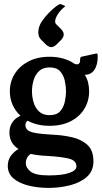

<svg xmlns="http://www.w3.org/2000/svg" viewBox="-20 -728 499 937"><path d="M445 -466Q449 -467 452 -467Q457 -467 457 -454Q457 -411 440.5 -387Q424 -363 394 -363Q415 -329 415 -282Q415 -236 392 -197.5Q369 -159 325.5 -136.5Q282 -114 222 -114Q160 -114 115 -139Q104 -131 104 -117Q104 -104 113.5 -94.5Q123 -85 150.5 -79.5Q178 -74 232 -71Q284 -69 330.5 -58.5Q377 -48 406.5 -21Q436 6 436 59Q436 107 403.5 135.5Q371 164 320.5 176.5Q270 189 217 189Q164 189 118.5 177.5Q73 166 45.5 142.5Q18 119 18 82Q18 53 33 32.5Q48 12 70 -1Q26 -29 26 -81Q26 -111 41 -132Q56 -153 80 -163Q55 -186 41.5 -216.5Q28 -247 28 -282Q28 -329 51.5 -367Q75 -405 118.5 -428Q162 -451 222 -451Q259 -451 289.5 -442Q320 -433 343 -417Q347 -415 350.5 -414.5Q354 -414 356 -414Q362 -414 366.5 -418.5Q371 -423 371 -436V-439Q371 -451 381 -452ZM222 -399Q189 -399 170 -380.5Q151 -362 143.5 -335Q136 -308 136 -282Q136 -257 143.5 -230Q151 -203 170 -184.5Q189 -166 222 -166Q256 -166 273 -184.5Q290 -203 296 -230Q302 -257 302 -282Q302 -308 296 -335Q290 -362 273 -380.5Q256 -399 222 -399ZM218 128Q283 128 318 116Q353 104 353 84Q353 55 316 46Q279 37 212 33Q188 32 167.5 29.5Q147 27 130 23Q106 39 106 70Q106 90 129 109Q152 128 218 128ZM180 -535Q167 -548 167 -570Q167 -575 167.5 -579.5Q168 -584 169 -589Q173 -608 187.5 -628.5Q202 -649 220 -667Q238 -685 253 -696.5Q268 -708 274 -708Q277 -708 281.5 -706Q286 -704 299 -698Q276 -680 262.5 -659Q249 -638 249 -623Q249 -615 255 -609L280 -584Q291 -571 291 -560Q291 -548 280 -535L255 -510Q242 -498 230 -498Q219 -498 205 -510Z"/></svg>

Font: Young Serif
Style: Regular
Weight: 400
Designer: Bastien Sozeau
Foundry: NBR — Bastien Sozeau
Version: Version 3.004; ttfautohint (v1.8.4.7-5d5b);gftools[0.9.33]